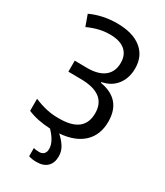

<svg xmlns="http://www.w3.org/2000/svg" viewBox="-229 -819 976 1133"><g transform="rotate(30 258.5 -252.5)"><path d="M244 117Q244 68 188 10Q99 6 34 -22V-104Q76 -86 118 -76.5Q160 -67 204 -68Q374 -67 374 -201Q374 -333 200 -334L114 -335V-410L199 -409Q276 -409 316 -441.5Q356 -474 356 -534Q356 -589 320.5 -618.5Q285 -648 218 -648Q148 -649 69 -613L42 -688Q124 -726 222 -726Q328 -726 387 -679Q446 -632 446 -548Q446 -482 411 -436.5Q376 -391 313 -379V-374Q466 -348 466 -197Q466 -106 409.5 -53Q353 0 249 8Q275 30 295 60Q315 90 315 127Q315 171 290 196Q265 221 217 221Q186 221 163 213V157Q177 162 202 162Q221 162 232.5 150.5Q244 139 244 117Z"/></g></svg>

Font: Noto Sans SemiCondensed
Style: Regular
Weight: 400
Width: 4
Designer: Monotype Design Team
Foundry: Monotype Imaging Inc.
Version: Version 2.013; ttfautohint (v1.8.4.7-5d5b)